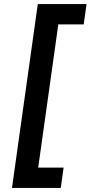

<svg xmlns="http://www.w3.org/2000/svg" viewBox="-20 -765 446 945"><path d="M39 160H279L293 60H168L267 -645H392L406 -745H166Z"/></svg>

Font: Mluvka SemiBold
Style: Italic
Weight: 600
Italic angle: -8°
Designer: Modified by Jiří Krblich, Original typeface by Gumpita Rahayu
Foundry: Gumpita Rahayu & Jiří Krblich
Version: Version 2.000;Glyphs 3.1.1 (3134)